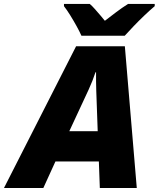

<svg xmlns="http://www.w3.org/2000/svg" viewBox="-79 -947 799 967"><path d="M-59.1 0 304.2 -713.9H549.8L609.9 0H423.8L418.9 -133.8H200.2L139.2 0ZM270 -286.1H413.1L405.8 -491.2Q405.3 -515.1 404.8 -538.6Q404.3 -562 404.8 -583H401.9Q387.7 -539.6 367.2 -495.1ZM331.1 -767.1Q321.3 -789.1 306.2 -816.4Q291 -843.8 274.7 -870.1Q258.3 -896.5 243.2 -916V-927.2H373Q384.3 -918 398.4 -901.9Q412.6 -885.7 426.5 -869.6Q440.4 -853.5 449.2 -842.3Q477.1 -863.8 506.1 -885.7Q535.2 -907.7 565.9 -927.2H700.2V-916Q675.3 -895 647.5 -868.4Q619.6 -841.8 594.2 -815.2Q568.8 -788.6 549.3 -767.1Z"/></svg>

Font: Open Sans ExtraBold
Style: Italic
Weight: 800
Italic angle: -12°
Designer: Monotype Design Team
Foundry: Monotype Imaging Inc.
Version: Version 3.000; ttfautohint (v1.8.4)